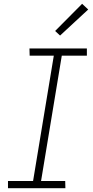

<svg xmlns="http://www.w3.org/2000/svg" viewBox="-20 -990 490 1010"><path d="M22 0V-38H154L263 -697H136L135 -735H437V-697H305L196 -38H323L324 0ZM296 -803 270 -827 412 -970 444 -940Z"/></svg>

Font: Iosevka Etoile Extralight
Style: Italic
Weight: 200
Italic angle: -9°
Designer: Belleve Invis
Foundry: Belleve Invis
Version: Version 22.1.2; ttfautohint (v1.8.4)